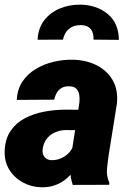

<svg xmlns="http://www.w3.org/2000/svg" viewBox="-23 -795 558 826"><path d="M284.2 -132.8 318.4 -352.5Q320.3 -370.1 318.1 -386.2Q315.9 -402.3 305.9 -412.8Q295.9 -423.3 274.9 -423.8Q255.9 -424.3 242.7 -417Q229.5 -409.7 221.7 -396.5Q213.9 -383.3 210.4 -366.2L49.3 -365.2Q51.3 -411.1 73.7 -444.3Q96.2 -477.5 131.3 -498.5Q166.5 -519.5 208.3 -529.3Q250 -539.1 290.5 -538.1Q346.2 -537.1 391.4 -514.9Q436.5 -492.7 461.2 -450.9Q485.8 -409.2 480 -349.6L445.3 -132.8Q440.9 -103.5 437.5 -70.6Q434.1 -37.6 447.3 -9.3L446.8 0L290 0.5Q279.3 -31.2 279.3 -65.4Q279.3 -99.6 284.2 -132.8ZM336.4 -322.8 321.8 -234.9 258.8 -235.4Q240.2 -234.9 223.4 -229.2Q206.5 -223.6 193.4 -213.4Q180.2 -203.1 171.6 -188Q163.1 -172.9 160.6 -153.3Q158.7 -140.1 162.8 -129.6Q167 -119.1 176 -112.8Q185.1 -106.4 198.7 -106Q219.7 -105.5 239.3 -113.8Q258.8 -122.1 273.2 -137.2Q287.6 -152.3 293 -172.4L321.3 -103.5Q308.6 -78.1 292.2 -57.1Q275.9 -36.1 255.6 -20.8Q235.4 -5.4 210.4 2.9Q185.5 11.2 155.3 10.7Q111.8 9.8 75.2 -10.3Q38.6 -30.3 17.1 -64.9Q-4.4 -99.6 -2.9 -145Q-1 -197.8 22.9 -232.4Q46.9 -267.1 85.2 -286.9Q123.5 -306.6 168.7 -314.9Q213.9 -323.2 258.3 -323.2ZM488.3 -623.5 379.4 -624.5Q379.9 -643.1 374.8 -657Q369.6 -670.9 357.4 -678.7Q345.2 -686.5 325.2 -687Q293.9 -687.5 273.9 -670.9Q253.9 -654.3 248 -624.5L138.7 -624Q141.1 -674.3 167.7 -708.3Q194.3 -742.2 235.8 -759Q277.3 -775.9 324.7 -774.9Q394 -773.4 440.9 -734.4Q487.8 -695.3 488.3 -623.5Z"/></svg>

Font: Roboto Black
Style: Italic
Weight: 900
Italic angle: -12°
Designer: Christian Robertson
Foundry: Google
Version: Version 3.0; 2020